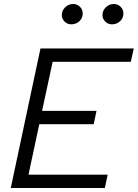

<svg xmlns="http://www.w3.org/2000/svg" viewBox="-20 -943 691 963"><path d="M34 0 183 -700H651L636 -633H244L191 -387H464L450 -320H177L123 -67H520L506 0ZM337.5 -821Q318 -821 304 -834.7Q290 -848.3 290 -868Q290 -890 307 -906.5Q324 -923 347 -923Q366.9 -923 381 -909Q395 -895 395 -875.4Q395 -852.6 378.3 -836.8Q361.7 -821 337.5 -821ZM541.5 -821Q522 -821 508 -834.7Q494 -848.3 494 -868Q494 -890 511 -906.5Q528 -923 551 -923Q570.9 -923 585 -909Q599 -895 599 -875.4Q599 -852.6 582.3 -836.8Q565.7 -821 541.5 -821Z"/></svg>

Font: Red Hat Text VF
Style: Italic
Weight: 300
Italic angle: -12°
Designer: Pentagram, MCKL
Foundry: Pentagram, MCKL
Version: Version 1.023